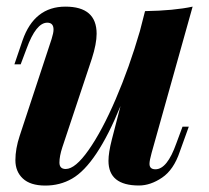

<svg xmlns="http://www.w3.org/2000/svg" viewBox="-20 -551 637 585"><path d="M403.3 14.2Q310.5 14.2 310.5 -61Q310.5 -85.9 320.8 -126L347.2 -228Q274.4 -49.8 199.7 -6.8Q162.6 14.6 117.4 14.4Q72.3 14.2 49.6 -7.1Q26.9 -28.3 26.9 -63Q26.9 -97.7 40 -137.2L137.2 -432.1Q143.1 -450.7 143.1 -460.9Q143.1 -481.9 124 -481.9Q89.8 -481.9 61 -402.8L43 -355H23.9L48.8 -428.2Q84.5 -530.8 179.4 -530.8Q274.4 -530.8 274.4 -448.2Q274.4 -417.5 259.8 -372.1L169.9 -102.1Q161.1 -75.2 161.1 -55.7Q161.1 -36.1 180.2 -36.1Q209.5 -36.1 250.2 -94.2Q291 -152.3 332.5 -248.8Q374 -345.2 406.2 -456.1L421.9 -517.1Q510.3 -518.6 566.9 -530.8L441.9 -85Q435.5 -62 435.5 -51.8Q435.5 -35.2 453.6 -35.2Q489.3 -35.2 517.1 -113.8L536.1 -165H555.2L527.8 -88.9Q509.3 -33.7 473.9 -9.8Q438.5 14.2 403.3 14.2Z"/></svg>

Font: PlayfairDisplay-BoldItalic
Style: Bold Italic
Weight: 700
Italic angle: -14.9847°
Designer: Claus Eggers Sørensen
Foundry: Claus Eggers Sørensen
Version: Version 1.002;PS 001.002;hotconv 1.0.70;makeotf.lib2.5.58329